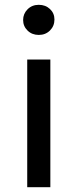

<svg xmlns="http://www.w3.org/2000/svg" viewBox="-20 -777 323 797"><path d="M93 0V-530H189V0ZM141 -632Q113 -632 94.5 -650Q76 -668 76 -694Q76 -720 94.5 -738.5Q113 -757 141 -757Q169 -757 187.5 -739.5Q206 -722 206 -696Q206 -669 187.5 -650.5Q169 -632 141 -632Z"/></svg>

Font: Montserrat Medium
Style: Regular
Weight: 500
Designer: Julieta Ulanovsky
Foundry: Julieta Ulanovsky
Version: Version 9.000; ttfautohint (v1.8.4.7-5d5b)